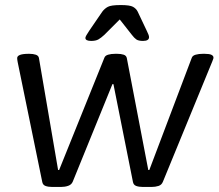

<svg xmlns="http://www.w3.org/2000/svg" viewBox="-20 -738 865 760"><path d="M186 2Q171 2 160 -2Q149 -6 147 -19L50 -492Q49 -497 48.5 -501Q48 -505 48 -508Q48 -525 94 -525H96Q111 -525 121.5 -521.5Q132 -518 134 -509L210 -65H214L393 -509Q396 -518 408 -521.5Q420 -525 436 -525H444Q459 -525 469.5 -521.5Q480 -518 482 -508L567 -65H571L739 -509Q742 -518 754.5 -521.5Q767 -525 783 -525H790Q809 -525 817 -521Q825 -517 825 -510Q825 -506 823 -502Q821 -498 820 -494L625 -19Q620 -6 607.5 -2Q595 2 580 2H545Q530 2 519 -2Q508 -6 506 -19L429 -405H425L268 -19Q263 -7 250 -2.5Q237 2 222 2ZM341 -576Q318 -576 318 -588Q318 -594 333 -616L385 -692Q394 -704 407 -711Q420 -718 458 -718Q494 -718 506.5 -711Q519 -704 525 -692L561 -616Q565 -608 567.5 -601.5Q570 -595 570 -591Q570 -576 546 -576Q528 -576 519.5 -582Q511 -588 502 -600L454 -661L393 -600Q380 -588 369.5 -582Q359 -576 341 -576Z"/></svg>

Font: Asap Semi Expanded Semi Expanded Regular
Style: Italic
Weight: 400
Width: 6
Italic angle: -6°
Designer: Pablo Cosgaya
Foundry: Omnibus-Type
Version: Version 3.001; ttfautohint (v1.8.4.7-5d5b)